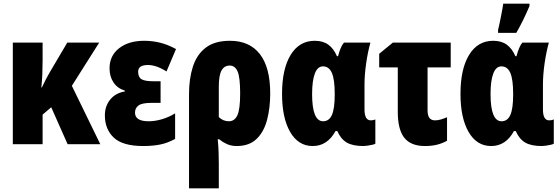

<svg xmlns="http://www.w3.org/2000/svg" viewBox="-20 -785 3050 1045"><path d="M520 -553.2 371.1 -317.9 525.9 0H348.1L258.8 -201.2L211.9 -161.1V0H49.8V-553.2H211.9V-458Q211.9 -419.9 210.4 -382.6Q209 -345.2 205.1 -309.1H208Q218.8 -332 229.7 -353.3Q240.7 -374.5 250 -390.1L346.2 -553.2Z M854 -342.8V-225.1H804.2Q752.9 -225.1 733.9 -210.9Q714.8 -196.8 714.8 -171.9Q714.8 -125 789.1 -125Q823.7 -125 861.3 -136Q898.9 -147 933.1 -168V-28.8Q891.6 -6.3 851.3 1.7Q811 9.8 759.8 9.8Q647.5 9.8 599.1 -36.1Q550.8 -82 550.8 -157.2Q550.8 -207.5 579.8 -243.2Q608.9 -278.8 659.2 -287.1V-292Q619.1 -304.2 597.7 -336.4Q576.2 -368.7 576.2 -413.1Q576.2 -481.4 627.9 -522.2Q679.7 -563 765.1 -563Q807.6 -563 849.1 -553.2Q890.6 -543.5 938 -518.1L886.2 -396Q831.1 -431.2 785.2 -431.2Q731.9 -431.2 731.9 -395Q731.9 -364.3 750.7 -353.5Q769.5 -342.8 813 -342.8Z M1450.7 -275.9Q1450.7 -198.7 1433.8 -133.5Q1417 -68.4 1377 -29.3Q1336.9 9.8 1268.1 9.8Q1238.3 9.8 1214.8 -1Q1191.4 -11.7 1172.9 -26.9H1165Q1168.9 11.2 1169.9 45.9Q1170.9 80.6 1170.9 106.9V240.2H1008.8V-272.9Q1008.8 -356.4 1029.8 -422.1Q1050.8 -487.8 1099.6 -525.4Q1148.4 -563 1231.9 -563Q1337.9 -563 1394.3 -490.7Q1450.7 -418.5 1450.7 -275.9ZM1230 -428.2Q1200.7 -428.2 1185.8 -401.6Q1170.9 -375 1170.9 -312V-147.9Q1193.8 -125 1226.1 -125Q1256.3 -125 1271.7 -157Q1287.1 -189 1287.1 -275.9Q1287.1 -363.8 1273.2 -396Q1259.3 -428.2 1230 -428.2Z M1682.1 9.8Q1603.5 9.8 1559.3 -66.7Q1515.1 -143.1 1515.1 -273.9Q1515.1 -409.7 1562 -486.3Q1608.9 -563 1692.9 -563Q1737.8 -563 1766.8 -542Q1795.9 -521 1814 -479H1819.8Q1826.7 -504.9 1834.5 -523.4Q1842.3 -542 1852.1 -553.2H1996.1Q1981.9 -502.9 1972.9 -440.4Q1963.9 -377.9 1963.9 -324.2V-189Q1963.9 -129.9 1998 -129.9Q2011.7 -129.9 2022.9 -134.8V-2.9Q2019.5 0 2006.8 2.9Q1994.1 5.9 1980 7.8Q1965.8 9.8 1958 9.8Q1898.9 9.8 1866.7 -9.5Q1834.5 -28.8 1815.9 -71.8H1806.2Q1761.7 9.8 1682.1 9.8ZM1738.8 -125Q1771 -125 1786.4 -159.2Q1801.8 -193.4 1801.8 -270V-274.9Q1801.8 -352.1 1786.4 -387.9Q1771 -423.8 1737.8 -423.8Q1708.5 -423.8 1693.6 -384.8Q1678.7 -345.7 1678.7 -272.9Q1678.7 -125 1738.8 -125Z M2433.1 -553.2V-418H2307.1V-184.1Q2307.1 -129.9 2347.2 -129.9Q2362.3 -129.9 2378.7 -134.5Q2395 -139.2 2413.1 -147V-19Q2388.2 -4.9 2359.1 2.4Q2330.1 9.8 2293 9.8Q2216.3 9.8 2180.7 -34.9Q2145 -79.6 2145 -176.8V-418H2043.9V-492.2L2118.2 -553.2Z M2653.3 9.8Q2574.7 9.8 2530.5 -66.7Q2486.3 -143.1 2486.3 -273.9Q2486.3 -409.7 2533.2 -486.3Q2580.1 -563 2664.1 -563Q2709 -563 2738 -542Q2767.1 -521 2785.2 -479H2791Q2797.9 -504.9 2805.7 -523.4Q2813.5 -542 2823.2 -553.2H2967.3Q2953.1 -502.9 2944.1 -440.4Q2935.1 -377.9 2935.1 -324.2V-189Q2935.1 -129.9 2969.2 -129.9Q2982.9 -129.9 2994.1 -134.8V-2.9Q2990.7 0 2978 2.9Q2965.3 5.9 2951.2 7.8Q2937 9.8 2929.2 9.8Q2870.1 9.8 2837.9 -9.5Q2805.7 -28.8 2787.1 -71.8H2777.3Q2732.9 9.8 2653.3 9.8ZM2710 -125Q2742.2 -125 2757.6 -159.2Q2772.9 -193.4 2772.9 -270V-274.9Q2772.9 -352.1 2757.6 -387.9Q2742.2 -423.8 2709 -423.8Q2679.7 -423.8 2664.8 -384.8Q2649.9 -345.7 2649.9 -272.9Q2649.9 -125 2710 -125ZM2690.9 -606V-622.1Q2693.4 -631.3 2697.5 -651.1Q2701.7 -670.9 2706.3 -693.6Q2710.9 -716.3 2714.4 -736.1Q2717.8 -755.9 2718.8 -765.1H2861.8V-752Q2846.7 -716.3 2828.9 -679.4Q2811 -642.6 2790 -606Z"/></svg>

Font: Open Sans Condensed ExtraBold
Style: Regular
Weight: 800
Width: 3
Designer: Monotype Design Team
Foundry: Monotype Imaging Inc.
Version: Version 3.000; ttfautohint (v1.8.4)